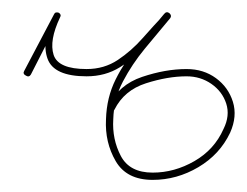

<svg xmlns="http://www.w3.org/2000/svg" viewBox="-20 -291 407 317"><path d="M23 -166Q17 -169 20 -174Q32 -197 44.5 -220.5Q57 -244 69 -267Q71 -272 77 -270Q82 -267 79 -262Q61 -224 68.5 -200.5Q76 -177 123 -177Q123 -177 123 -177Q123 -177 123 -177Q123 -177 123 -177Q123 -177 123 -177Q152 -177 174.5 -192Q197 -207 215.5 -228Q234 -249 252 -268Q255 -273 260 -269Q264 -265 261 -261Q240 -236 219 -210.5Q198 -185 183 -156.5Q168 -128 167 -94Q167 -94 167 -94Q167 -94 167 -94Q167 -94 167 -94Q167 -94 167 -94Q165 -61 179.5 -33.5Q194 -6 232 -6Q268 -6 301 -25Q334 -44 349 -78Q360 -100 353.5 -120Q347 -140 329 -152.5Q311 -165 288 -165Q288 -165 288 -165Q288 -165 288 -165Q288 -165 288 -165Q288 -165 288 -165Q257 -165 221 -153.5Q185 -142 169 -110Q167 -105 161 -108Q156 -110 159 -116Q176 -151 214.5 -164Q253 -177 288 -177Q288 -177 288 -177Q288 -177 288 -177Q288 -177 288 -177Q288 -177 288 -177Q316 -177 336.5 -162Q357 -147 364.5 -123Q372 -99 360 -72Q343 -36 307.5 -15Q272 6 232 6Q189 6 171 -25Q153 -56 155 -94Q155 -94 155 -94Q155 -94 155 -94Q155 -94 155 -94Q155 -94 155 -94Q156 -130 171 -160Q186 -190 208 -216.5Q230 -243 251 -268Q255 -273 260 -269Q264 -265 260 -261Q242 -239 222 -217Q202 -195 178 -180Q154 -165 123 -165Q123 -165 123 -165Q123 -165 123 -165Q123 -165 123 -165Q69 -165 58.5 -194Q48 -223 69 -267Q71 -272 77 -270Q82 -267 79 -262Q67 -238 55 -215Q43 -192 31 -168Q28 -163 23 -166Z"/></svg>

Font: FRB American Cursive Thin
Style: Italic
Weight: 100
Italic angle: -25°
Version: Version 2.0;Modular Font Editor K font №1